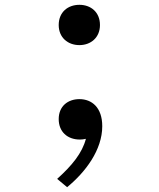

<svg xmlns="http://www.w3.org/2000/svg" viewBox="-20 -563 660 798"><path d="M312 17C320 17 328.5 16 337 14C322 72.5 279 125.5 217.5 180.5L259 215C335 152.5 405 60.5 405 -38.5C405 -116.5 361.5 -151 310 -151C262 -151 224 -121.5 224 -68C224 -16 259.5 17 312 17ZM224 -459C224 -407 262 -375.5 310 -375.5C357.5 -375.5 395.5 -407 395.5 -459C395.5 -512.5 357.5 -543 310 -543C262 -543 224 -512.5 224 -459Z"/></svg>

Font: Monaspace Argon Light
Style: Regular
Weight: 300
Designer: Riley Cran & the Lettermatic Team
Foundry: Lettermatic
Version: Version 1.000 (Monaspace Argon)